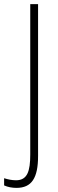

<svg xmlns="http://www.w3.org/2000/svg" viewBox="-66 -734 280 933"><path d="M14 179C88 179 119 131 119 24V-714H81V17C81 98 67 142 12 142C-8 142 -27 138 -46 132V167C-28 175 -8 179 14 179Z"/></svg>

Font: Noto Sans Telugu ExtraCondensed ExtraLight
Style: Regular
Weight: 200
Width: 2
Designer: Jelle Bosma - Monotype Design Team
Foundry: Monotype Imaging Inc.
Version: Version 2.005